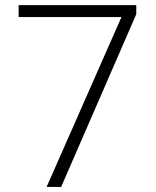

<svg xmlns="http://www.w3.org/2000/svg" viewBox="-20 -734 611 754"><path d="M163.1 0 457 -667H53.2V-713.9H515.1V-678.2L220.2 0Z"/></svg>

Font: JBL Sans
Style: Light
Weight: 300
Version: Version 1.10